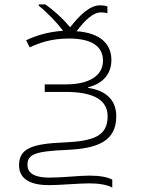

<svg xmlns="http://www.w3.org/2000/svg" viewBox="-20 -679 640 867"><path d="M487 168V132C466 121 432 114 384 114C338 114 262 123 204 123C146 123 104 109 104 65C104 18 139 4 279 -2C421 -8 505 -41 505 -154C505 -234 450 -272 378 -282V-285C437 -299 483 -339 483 -408C483 -479 435 -530 326 -538C363 -587 399 -623 436 -623C444 -623 457 -622 465 -619V-650C454 -654 442 -655 432 -655C388 -655 344 -616 297 -556C261 -598 221 -634 185 -659H155V-653C194 -622 237 -577 265 -540C192 -535 137 -516 98 -497L114 -465C155 -484 209 -505 291 -505C397 -505 445 -468 445 -405C445 -336 381 -298 278 -298H182V-264H276C407 -264 466 -225 466 -154C466 -65 403 -42 273 -36C129 -30 66 -11 66 67C66 133 123 157 201 157C252 157 336 149 383 149C426 149 463 155 487 168Z"/></svg>

Font: Noto Sans Mono ExtraLight
Style: Regular
Weight: 200
Designer: Monotype Design Team
Foundry: Monotype Imaging Inc.
Version: Version 2.014